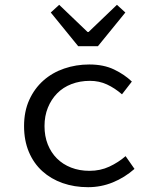

<svg xmlns="http://www.w3.org/2000/svg" viewBox="-20 -766 640 798"><path d="M346 12Q289 12 240.5 -5Q192 -22 156 -54.5Q120 -87 100 -134.5Q80 -182 80 -242Q80 -303 101.5 -350.5Q123 -398 160 -431Q197 -464 246.5 -481Q296 -498 351 -498Q411 -498 454.5 -477Q498 -456 528 -427L487 -374Q457 -400 424.5 -415Q392 -430 354 -430Q312 -430 277 -416.5Q242 -403 217.5 -378Q193 -353 179 -318.5Q165 -284 165 -242Q165 -200 178.5 -166Q192 -132 216.5 -107.5Q241 -83 275.5 -69.5Q310 -56 352 -56Q397 -56 434.5 -73.5Q472 -91 502 -117L539 -64Q498 -28 449 -8Q400 12 346 12ZM305 -574 191 -714 226 -746 344 -633H348L466 -746L501 -714L387 -574Z"/></svg>

Font: Source Code Pro
Style: Regular
Weight: 400
Monospace: yes
Designer: Paul D. Hunt, Teo Tuominen
Foundry: Adobe Systems Incorporated
Version: Version 2.030;PS 1.000;hotconv 16.6.51;makeotf.lib2.5.65220